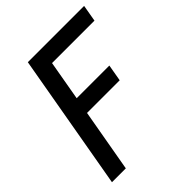

<svg xmlns="http://www.w3.org/2000/svg" viewBox="-197 -816 931 931"><g transform="rotate(-45 268.5 -350.0)"><path d="M28 0 151 -700H537L522 -614H231L195 -409H419L404 -323H180L123 0Z"/></g></svg>

Font: Cabin VF Beta
Style: Italic
Weight: 400
Italic angle: -7°
Designer: Pablo Impallari
Foundry: Pablo Impallari. http://www.impallari.com Igino Marini. http://www.ikern.com
Version: Version 2.300